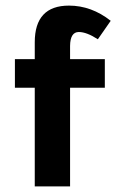

<svg xmlns="http://www.w3.org/2000/svg" viewBox="-20 -665 425 685"><path d="M33.2 -352.1V-454.1H104V-514.2Q104 -645 226.1 -645Q306.2 -645 375 -590.8L329.1 -524.9Q289.1 -550.8 261.2 -550.8Q230.5 -550.8 230 -501V-454.1H354V-352.1H230V0H104V-352.1Z"/></svg>

Font: Tajawal
Style: Bold
Weight: 700
Designer: Boutros Fonts
Foundry: Created by Boutros International 2017
Version: Version 1.700